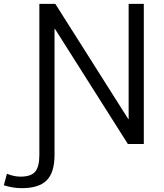

<svg xmlns="http://www.w3.org/2000/svg" viewBox="-120 -750 854 1000"><path d="M164 -600V57Q164 148 123.5 189Q83 230 -7 230Q-52 230 -100 215L-84 155Q-47 170 -13 170Q41 170 63 144.5Q85 119 85 57V-730H168L548 -130H550V-730H629V0H546L166 -600Z"/></svg>

Font: Mplus 1p
Style: Regular
Weight: 400
Version: Version 1.061